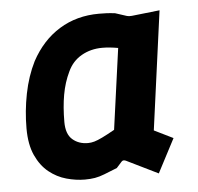

<svg xmlns="http://www.w3.org/2000/svg" viewBox="-44 -563 637 617"><g transform="rotate(-5 275.0 -254.0)"><path d="M206 9Q177 9 146.5 0.5Q116 -8 90.5 -28.5Q65 -49 49 -84Q33 -119 33 -171Q33 -227 44 -282.5Q55 -338 78 -384Q113 -449 169 -483.5Q225 -518 297 -518Q309 -518 321 -517.5Q333 -517 349 -515L386 -503Q392 -501 402 -502L492 -512L440 -129L501 -99L444 10L342 -40Q333 -44 328 -38L311 -19Q286 -9 269.5 -2.5Q253 4 238.5 6.5Q224 9 206 9ZM226 -107Q236 -107 246.5 -110Q257 -113 272.5 -120.5Q288 -128 313 -142L349 -403Q321 -408 298 -408Q261 -408 231 -391Q201 -374 186 -341Q170 -308 163 -268.5Q156 -229 156 -181Q156 -142 176 -124.5Q196 -107 226 -107Z"/></g></svg>

Font: Finlandica SemiBold
Style: Italic
Weight: 600
Italic angle: -8°
Designer: Niklas Ekholm, Juho Hiilivirta, Jaakko Suomalainen
Foundry: Helsinki Type Studio
Version: Version 1.063